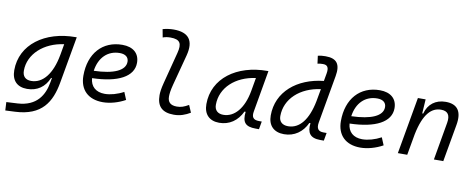

<svg xmlns="http://www.w3.org/2000/svg" viewBox="-77 -1115 4256 1721"><g transform="rotate(10 2051.0 -254.5)"><path d="M24.4 234.4 112.3 230.5C354.5 219.7 434.1 85 466.3 -98.1L541.5 -522.5H532.2C252.4 -522.5 41 -370.1 41 -135.3C41 -42 91.3 10.3 182.1 10.3C274.4 10.3 343.3 -38.1 378.4 -124H385.7L378.4 -82.5C358.9 31.7 296.9 143.6 122.1 153.3L20.5 158.7ZM441.4 -441.9 424.3 -343.8 422.9 -336.9C392.1 -169.4 314.5 -66.4 206.1 -66.4C154.8 -66.4 126.5 -94.7 126.5 -146C126.5 -298.8 261.2 -418.5 441.4 -441.9Z M875.5 -66.9C794.9 -66.9 745.6 -110.8 740.2 -186C975.1 -191.9 1113.3 -264.6 1113.3 -390.6C1113.3 -476.6 1055.2 -527.3 957 -527.3C776.4 -527.3 659.7 -397.5 659.7 -194.8C659.7 -66.4 738.3 9.8 871.1 9.8C936.5 9.8 1011.7 -11.2 1074.7 -46.4L1046.4 -114.7C990.7 -84.5 927.7 -66.9 875.5 -66.9ZM743.7 -253.4C760.7 -375.5 836.9 -450.7 946.8 -450.7C998.5 -450.7 1027.8 -426.3 1027.8 -385.7C1027.8 -305.2 924.8 -258.8 743.7 -253.4Z M1518.1 9.8C1576.2 9.8 1622.6 -8.3 1667 -34.7L1638.7 -100.6C1598.1 -77.1 1569.8 -66.9 1532.2 -66.9C1474.6 -66.9 1447.3 -92.3 1447.8 -144.5C1447.8 -164.6 1450.7 -197.8 1465.8 -254.9L1539.6 -534.2C1575.7 -673.3 1522.9 -742.2 1385.7 -742.2C1352.5 -742.2 1318.8 -737.3 1286.6 -728.5L1300.3 -654.8C1323.2 -663.6 1347.2 -666.5 1370.1 -666.5C1459 -666.5 1477.1 -628.9 1454.6 -541.5L1380.4 -254.9C1366.2 -200.2 1362.3 -166 1362.3 -141.1C1362.3 -38.6 1412.6 9.8 1518.1 9.8Z M1931.2 10.3C2022.9 10.3 2096.2 -39.6 2137.7 -127.9H2148.4C2137.2 -32.2 2168 4.9 2262.2 4.9H2293L2305.7 -66.9H2280.8C2227.1 -66.9 2210.4 -92.3 2220.2 -145L2286.1 -522.5H2276.9C1998.5 -522.5 1789.6 -370.1 1789.6 -135.3C1789.6 -43 1840.8 10.3 1931.2 10.3ZM1955.1 -66.4C1904.3 -66.4 1874.5 -94.7 1874.5 -144C1874.5 -299.8 2003.9 -418 2186.5 -441.9L2165 -319.3C2136.2 -157.7 2055.7 -66.4 1955.1 -66.4Z M2521 10.3C2614.7 10.3 2689 -42 2728 -128.4H2738.3C2728 -40.5 2757.3 4.9 2850.1 4.9H2883.3L2896 -66.9H2866.2C2818.4 -66.9 2801.3 -93.8 2810.5 -147.5L2887.2 -583C2906.7 -693.4 2871.1 -742.7 2767.6 -742.7C2744.1 -742.7 2720.7 -740.7 2698.2 -734.9L2707.5 -664.6C2724.1 -668.5 2740.7 -669.9 2757.3 -669.9C2799.8 -669.9 2813 -645.5 2803.2 -590.8L2791 -522C2549.8 -496.6 2375.5 -350.6 2375.5 -135.3C2375.5 -43 2428.2 10.3 2521 10.3ZM2756.8 -331.1C2723.1 -160.2 2649.4 -66.4 2544.4 -66.4C2491.7 -66.4 2460.9 -94.7 2460.9 -144C2460.9 -301.8 2592.3 -420.9 2777.3 -444.8Z M3219.2 -66.9C3138.7 -66.9 3089.4 -110.8 3084 -186C3318.8 -191.9 3457 -264.6 3457 -390.6C3457 -476.6 3398.9 -527.3 3300.8 -527.3C3120.1 -527.3 3003.4 -397.5 3003.4 -194.8C3003.4 -66.4 3082 9.8 3214.8 9.8C3280.3 9.8 3355.5 -11.2 3418.5 -46.4L3390.1 -114.7C3334.5 -84.5 3271.5 -66.9 3219.2 -66.9ZM3087.4 -253.4C3104.5 -375.5 3180.7 -450.7 3290.5 -450.7C3342.3 -450.7 3371.6 -426.3 3371.6 -385.7C3371.6 -305.2 3268.6 -258.8 3087.4 -253.4Z M3556.2 0H3641.6L3675.8 -192.9C3714.8 -384.8 3785.2 -450.7 3870.6 -450.7C3933.1 -450.7 3956.5 -414.6 3944.3 -344.2L3884.3 0H3969.7L4029.8 -340.3C4051.8 -463.4 4008.3 -527.3 3899.9 -527.3C3808.1 -527.3 3741.7 -477.1 3718.3 -388.7H3709.5L3717.8 -517.6H3647.5Z"/></g></svg>

Font: Cascadia Code PL SemiLight
Style: Italic
Weight: 350
Italic angle: -10°
Monospace: yes
Designer: Aaron Bell
Foundry: Saja Typeworks
Version: Version 2404.023